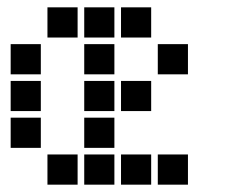

<svg xmlns="http://www.w3.org/2000/svg" viewBox="-20 -511 640 522"><path d="M110 -491Q109 -491 109 -491Q109 -491 109 -490V-410Q109 -409 109 -409Q109 -409 110 -409H190Q191 -409 191 -409Q191 -409 191 -410V-490Q191 -491 191 -491Q191 -491 190 -491ZM210 -491Q209 -491 209 -491Q209 -491 209 -490V-410Q209 -409 209 -409Q209 -409 210 -409H290Q291 -409 291 -409Q291 -409 291 -410V-490Q291 -491 291 -491Q291 -491 290 -491ZM310 -491Q309 -491 309 -491Q309 -491 309 -490V-410Q309 -409 309 -409Q309 -409 310 -409H390Q391 -409 391 -409Q391 -409 391 -410V-490Q391 -491 391 -491Q391 -491 390 -491ZM10 -391Q9 -391 9 -391Q9 -391 9 -390V-310Q9 -309 9 -309Q9 -309 10 -309H90Q91 -309 91 -309Q91 -309 91 -310V-390Q91 -391 91 -391Q91 -391 90 -391ZM210 -391Q209 -391 209 -391Q209 -391 209 -390V-310Q209 -309 209 -309Q209 -309 210 -309H290Q291 -309 291 -309Q291 -309 291 -310V-390Q291 -391 291 -391Q291 -391 290 -391ZM410 -391Q409 -391 409 -391Q409 -391 409 -390V-310Q409 -309 409 -309Q409 -309 410 -309H490Q491 -309 491 -309Q491 -309 491 -310V-390Q491 -391 491 -391Q491 -391 490 -391ZM10 -291Q9 -291 9 -291Q9 -291 9 -290V-210Q9 -209 9 -209Q9 -209 10 -209H90Q91 -209 91 -209Q91 -209 91 -210V-290Q91 -291 91 -291Q91 -291 90 -291ZM210 -291Q209 -291 209 -291Q209 -291 209 -290V-210Q209 -209 209 -209Q209 -209 210 -209H290Q291 -209 291 -209Q291 -209 291 -210V-290Q291 -291 291 -291Q291 -291 290 -291ZM310 -291Q309 -291 309 -291Q309 -291 309 -290V-210Q309 -209 309 -209Q309 -209 310 -209H390Q391 -209 391 -209Q391 -209 391 -210V-290Q391 -291 391 -291Q391 -291 390 -291ZM10 -191Q9 -191 9 -191Q9 -191 9 -190V-110Q9 -109 9 -109Q9 -109 10 -109H90Q91 -109 91 -109Q91 -109 91 -110V-190Q91 -191 91 -191Q91 -191 90 -191ZM210 -191Q209 -191 209 -191Q209 -191 209 -190V-110Q209 -109 209 -109Q209 -109 210 -109H290Q291 -109 291 -109Q291 -109 291 -110V-190Q291 -191 291 -191Q291 -191 290 -191ZM110 -91Q109 -91 109 -91Q109 -91 109 -90V-10Q109 -9 109 -9Q109 -9 110 -9H190Q191 -9 191 -9Q191 -9 191 -10V-90Q191 -91 191 -91Q191 -91 190 -91ZM210 -91Q209 -91 209 -91Q209 -91 209 -90V-10Q209 -9 209 -9Q209 -9 210 -9H290Q291 -9 291 -9Q291 -9 291 -10V-90Q291 -91 291 -91Q291 -91 290 -91ZM310 -91Q309 -91 309 -91Q309 -91 309 -90V-10Q309 -9 309 -9Q309 -9 310 -9H390Q391 -9 391 -9Q391 -9 391 -10V-90Q391 -91 391 -91Q391 -91 390 -91ZM410 -91Q409 -91 409 -91Q409 -91 409 -90V-10Q409 -9 409 -9Q409 -9 410 -9H490Q491 -9 491 -9Q491 -9 491 -10V-90Q491 -91 491 -91Q491 -91 490 -91Z"/></svg>

Font: Doto ExtraBold
Style: Regular
Weight: 800
Monospace: yes
Version: Version 1.000